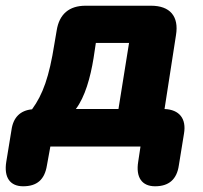

<svg xmlns="http://www.w3.org/2000/svg" viewBox="-44 -512 710 671"><path d="M37 139C85 139 112 116 120 66L132 0H447L439 53C430 108 452 139 498 139C546 139 574 115 581 66L599 -45C608 -97 583 -129 531 -131L571 -389C582 -455 550 -492 484 -492H255C198 -492 163 -463 154 -405L146 -358C128 -244 106 -182 68 -130C27 -126 2 -102 -4 -57L-22 53C-31 108 -9 139 37 139ZM221 -131C253 -173 272 -241 283 -309L291 -362H407L370 -131Z"/></svg>

Font: SN Pro Heavy
Style: Italic
Weight: 800
Italic angle: -9°
Designer: Tobias Whetton
Foundry: Supernotes
Version: Version 1.001;Glyphs 3.2 (3249)